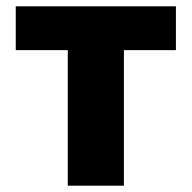

<svg xmlns="http://www.w3.org/2000/svg" viewBox="-20 -589 608 609"><path d="M195 -430H30V-569H538V-430H373V0H195Z"/></svg>

Font: Merged Yaku Han JP Black
Style: Regular
Weight: 900
Designer: Ryoko NISHIZUKA 西塚涼子 (kana, bopomofo & ideographs); Paul D. Hunt (Latin, Greek & Cyrillic); Sandoll Communications 산돌커뮤니
Foundry: Adobe
Version: Version 2.004